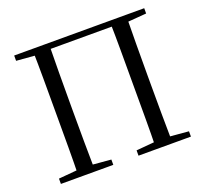

<svg xmlns="http://www.w3.org/2000/svg" viewBox="-125 -876 1091 1023"><g transform="rotate(-20 421.0 -364.0)"><path d="M154.9 0Q156.9 -83.6 157 -167.7Q157.1 -251.7 157.1 -336.8V-391.1Q157.1 -476.1 157 -560.4Q156.9 -644.8 154.9 -728H248.1Q246.7 -645.2 246.2 -560.7Q245.7 -476.1 245.7 -391.1V-337Q245.7 -251.2 246.2 -167.6Q246.7 -84.1 248.1 0ZM593.5 0Q595.5 -83.6 595.5 -167.3Q595.5 -250.9 595.5 -337V-391.1Q595.5 -476.1 595.5 -560.4Q595.5 -644.8 593.5 -728H686.6Q685.3 -645.2 684.8 -560.7Q684.3 -476.1 684.3 -391.1V-336.8Q684.3 -252.2 684.8 -168.1Q685.3 -84.1 686.6 0ZM52.8 0V-30.1L189.7 -42.1H210.4L349.9 -30.1V0ZM492.9 0V-30.1L630.6 -42.1H650.9L790.1 -30.1V0ZM52.8 -698V-728H201.8V-686.9H190.9ZM640.4 -686.9V-728H790.1V-698L650.7 -686.9ZM201.8 -694.8V-728H640.4V-694.8Z"/></g></svg>

Font: Noto Serif TC
Style: Regular
Weight: 200
Designer: Ryoko NISHIZUKA 西塚涼子 (kana & ideographs); Frank Grießhammer (Latin, Greek & Cyrillic); Wenlong ZHANG 张文龙 (bopomofo); San
Foundry: Adobe
Version: Version 2.001;hotconv 1.1.0;makeotfexe 2.6.0